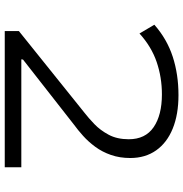

<svg xmlns="http://www.w3.org/2000/svg" viewBox="-2 -750 753 788"><g transform="rotate(90 374.0 -356.5)"><path d="M108 0V-58L443 -327Q465 -344 490 -368Q515 -392 533.5 -426.5Q552 -461 552 -509Q552 -577 502.5 -611Q453 -645 368 -645Q298 -645 235 -623.5Q172 -602 118 -553L82 -614Q141 -666 213.5 -689.5Q286 -713 371 -713Q450 -713 508 -689.5Q566 -666 597.5 -621.5Q629 -577 629 -515Q629 -472 616.5 -436Q604 -400 583 -371.5Q562 -343 538 -321.5Q514 -300 492 -284L225 -75L224 -68H667V0Z"/></g></svg>

Font: Nunito Sans 7pt Expanded Light
Style: Regular
Weight: 300
Width: 7
Designer: Vernon Adams
Foundry: Vernon Adams
Version: Version 3.101;gftools[0.9.27]